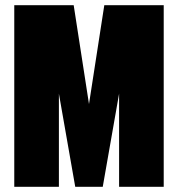

<svg xmlns="http://www.w3.org/2000/svg" viewBox="-20 -720 686 740"><path d="M611 0H439V-359L376 0H270L207 -359V0H35V-700H264L323 -319L382 -700H611Z"/></svg>

Font: FFF_AZADLIQ Black
Style: Regular
Weight: 900
Designer: bBox Type GmbH
Foundry: bBox Type GmbH
Version: Version 1.001